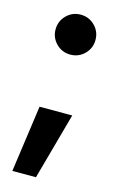

<svg xmlns="http://www.w3.org/2000/svg" viewBox="-104 -543 451 737"><g transform="rotate(15 121.5 -174.5)"><path d="M23.9 149.4 61 -115.7H190.9L117.7 149.4ZM122.6 -339.4Q89.8 -339.4 66.7 -362.5Q43.5 -385.7 43.5 -418.5Q43.5 -451.7 66.7 -474.9Q89.8 -498 122.6 -498Q155.8 -498 179 -474.9Q202.1 -451.7 202.1 -418.5Q202.1 -385.7 179 -362.5Q155.8 -339.4 122.6 -339.4Z"/></g></svg>

Font: Inter Cardless Display
Style: Bold
Weight: 700
Designer: Rasmus Andersson
Foundry: rsms
Version: Version 4.001;git-9221beed3